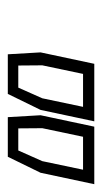

<svg xmlns="http://www.w3.org/2000/svg" viewBox="98 -838 267 504"><g transform="rotate(90 232.0 -586.5)"><path d="M123 -473 118 -559 148 -700H299L269 -559L227 -473ZM152.5 -500.5H210.5L238.5 -563.5L261 -670.5H174.5L152 -563.5ZM288 -473 283 -559 313 -700H464L434 -559L392 -473ZM317.5 -500.5H375.5L403.5 -563.5L426 -670.5H339.5L317 -563.5Z"/></g></svg>

Font: Tourney Light
Style: Italic
Weight: 300
Italic angle: -12°
Version: Version 1.015